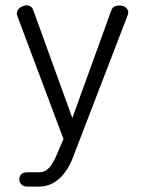

<svg xmlns="http://www.w3.org/2000/svg" viewBox="-20 -560 540 722"><path d="M45.9 -498 218.8 -37.1 187.5 35.2Q171.9 65.4 160.2 75.2Q147.5 87.9 126 87.9H82Q67.4 87.9 59.6 95.7Q52.7 103.5 52.7 114.3Q52.7 125 59.6 132.8Q67.4 141.6 82 141.6H126Q166 141.6 196.3 117.2Q227.5 92.8 250 43L460.9 -504.9Q464.8 -516.6 458 -526.4Q452.1 -535.2 439.5 -538.1Q426.8 -541 415 -537.1Q402.3 -533.2 398.4 -520.5L252 -116.2L104.5 -523.4Q99.6 -536.1 86.9 -539.1Q76.2 -542 64.5 -536.1Q51.8 -531.2 46.9 -521.5Q40 -510.7 45.9 -498Z"/></svg>

Font: GulimChe
Style: Regular
Weight: 400
Monospace: yes
Version: Version 2.21